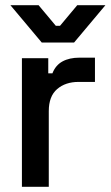

<svg xmlns="http://www.w3.org/2000/svg" viewBox="-20 -716 424 736"><path d="M64 0V-493H165V-435H181Q193 -466 219.5 -480.5Q246 -495 285 -495H344V-402H281Q231 -402 199 -374.5Q167 -347 167 -290V0ZM140 -553 20 -696H128L194 -617H210L276 -696H384L264 -553Z"/></svg>

Font: Space Grotesk Frontify Medium
Style: Regular
Weight: 500
Designer: Florian Karsten
Version: Version 2.000